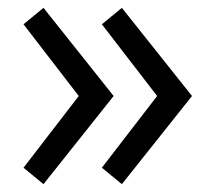

<svg xmlns="http://www.w3.org/2000/svg" viewBox="-20 -560 540 490"><path d="M40 -132 181 -315 40 -498 91 -540 270 -315 91 -90ZM240 -132 381 -315 240 -498 291 -540 470 -315 291 -90Z"/></svg>

Font: Oxanium ExtraLight
Style: Regular
Weight: 400
Version: Version 2.000